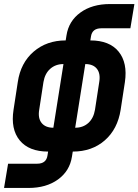

<svg xmlns="http://www.w3.org/2000/svg" viewBox="-43 -750 685 950"><path d="M192 19 195 0Q100 0 54.5 -55.5Q9 -111 24 -207L45 -344Q59 -439 123.5 -494.5Q188 -550 282 -550L286 -575Q297 -646 355 -688Q413 -730 501 -730H622L602 -610H458Q413 -610 407 -569L404 -550Q499 -550 544 -494.5Q589 -439 575 -344L554 -207Q539 -111 475.5 -55.5Q412 0 317 0L313 25Q302 96 244 138Q186 180 98 180H-23L-3 60H141Q186 60 192 19ZM221 -118 271 -433Q232 -433 205.5 -409.5Q179 -386 172 -344L151 -207Q144 -165 163 -141.5Q182 -118 221 -118ZM329 -118Q368 -118 394 -141.5Q420 -165 427 -207L448 -344Q455 -386 436.5 -409.5Q418 -433 379 -433Z"/></svg>

Font: JetBrains Mono ExtraBold
Style: Italic
Weight: 800
Italic angle: -9°
Monospace: yes
Designer: Philipp Nurullin, Konstantin Bulenkov
Foundry: JetBrains
Version: Version 2.305; ttfautohint (v1.8.4.7-5d5b)